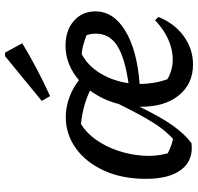

<svg xmlns="http://www.w3.org/2000/svg" viewBox="-32 -741 783 759"><g transform="rotate(-90 359.5 -361.5)"><path d="M173 4Q106 12 69 -35.5Q32 -83 32 -176Q32 -270 64.5 -341.5Q97 -413 152.5 -453Q208 -493 277 -493Q315 -493 353.5 -479Q392 -465 422 -441Q451 -466 485.5 -480Q520 -494 558 -494Q619 -494 656.5 -461Q694 -428 694 -376Q694 -304 617 -257.5Q540 -211 407 -201Q407 -175 411.5 -146.5Q416 -118 426 -91Q478 -61 540.5 -74Q603 -87 659 -140L672 -127Q647 -64 596.5 -27Q546 10 484 10Q408 10 362.5 -45.5Q317 -101 317 -195Q317 -198 317 -201Q275 -115 242 -69Q209 -23 173 4ZM133 -90Q161 -75 190 -69Q212 -89 232 -115.5Q252 -142 275 -182.5Q298 -223 328 -284Q344 -347 381 -397Q324 -425 249 -433Q214 -412 187 -374Q160 -336 143.5 -287.5Q127 -239 123.5 -187.5Q120 -136 133 -90ZM525 -430Q478 -405 448.5 -355.5Q419 -306 410 -245Q513 -260 559.5 -290.5Q606 -321 606 -374Q606 -392 600 -411Q578 -419 560.5 -424Q543 -429 525 -430ZM359 -555 340 -588 517 -733H531L568 -665Q467 -604 359 -555Z"/></g></svg>

Font: Piazzolla Medium
Style: Italic
Weight: 500
Italic angle: -11.3°
Designer: Juan Pablo del Peral
Foundry: Huerta Tipografica
Version: Version 1.330